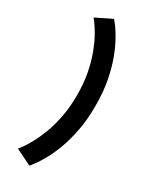

<svg xmlns="http://www.w3.org/2000/svg" viewBox="-259 -887 968 1186"><g transform="rotate(30 225.0 -293.5)"><path d="M178 230.1 64 174Q68.6 169.1 85.1 146.4Q101.6 123.6 123.4 84.2Q145.3 44.8 166.4 -10.8Q187.5 -66.3 201.5 -137.2Q215.4 -208.2 215.4 -294Q215.4 -379.5 201.6 -450.2Q187.8 -520.9 166.8 -576.2Q145.8 -631.6 123.9 -670.9Q101.9 -710.2 85.2 -732.8Q68.5 -755.4 63.7 -760.9L177.7 -817Q183.5 -810.5 202.4 -785.6Q221.3 -760.7 245.6 -717.4Q270 -674.1 293.1 -612.8Q316.3 -551.4 331.6 -471.7Q347 -392 347 -294Q347 -196 331.6 -116Q316.3 -36.1 293.2 25.3Q270.1 86.7 245.8 130Q221.5 173.4 202.6 198.3Q183.8 223.2 178 230.1Z"/></g></svg>

Font: League Mono Thin Condensed
Style: Regular
Weight: 100
Width: 1
Designer: Tyler Finck
Foundry: The League of Moveable Type / Tyler Finck
Version: Version 2.300;RELEASE